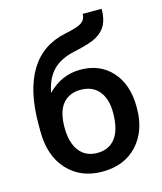

<svg xmlns="http://www.w3.org/2000/svg" viewBox="-115 -843 790 938"><g transform="rotate(-15 280.5 -374.0)"><path d="M309.6 -499Q409.2 -499 469.2 -432.4Q529.3 -365.7 529.3 -251.5V-245.6Q529.3 -131.3 464.1 -60.5Q398.9 10.3 287.1 10.3Q178.2 10.3 111.3 -62Q44.4 -134.3 44.4 -259.3V-293.5Q44.4 -464.4 105 -564Q165.5 -663.6 285.6 -688.5Q353 -702.1 372.8 -717.5Q392.6 -732.9 392.6 -759.3H488.3Q488.3 -710 472.2 -679.2Q456.1 -648.4 422.9 -629.2Q389.6 -609.9 308.6 -592.8Q234.4 -577.1 195.6 -537.1Q156.7 -497.1 143.6 -426.3Q214.4 -499 309.6 -499ZM286.1 -403.8Q228.5 -403.8 195.8 -365Q163.1 -326.2 163.1 -245.6Q163.1 -169.4 195.3 -127Q227.5 -84.5 287.1 -84.5Q346.2 -84.5 378.7 -127.2Q411.1 -169.9 411.1 -255.9Q411.1 -324.2 378.7 -364Q346.2 -403.8 286.1 -403.8Z"/></g></svg>

Font: Roboto-o Medium
Style: Regular
Weight: 500
Designer: Google
Version: Version 2.134; 2016; ttfautohint (v1.6)